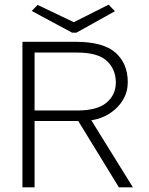

<svg xmlns="http://www.w3.org/2000/svg" viewBox="-20 -802 640 822"><path d="M76 0V-623H304Q422 -623 474.5 -576.5Q527 -530 527 -450Q527 -409 507 -375Q487 -341 451.5 -317.5Q416 -294 371 -287L549 0H489L315 -284H128V0ZM128 -329H312Q396 -329 436 -362.5Q476 -396 476 -450Q475 -507 436.5 -542Q398 -577 310 -577H128ZM445 -782 472 -754 307 -662H289L116 -755L141 -781L296 -707Z"/></svg>

Font: Inconsolata Expanded Light
Style: Regular
Weight: 300
Width: 7
Monospace: yes
Designer: Raph Levien, Cyreal, Brenton Simpson
Foundry: Raph Levien, Cyreal, Google
Version: Version 3.001; ttfautohint (v1.8.2.53-6de2)